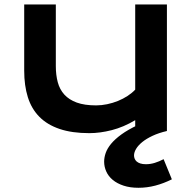

<svg xmlns="http://www.w3.org/2000/svg" viewBox="-20 -597 874 875"><path d="M454.6 139.6Q454.6 120.6 461.7 100.1Q468.8 79.6 486.3 58.3Q503.9 37.1 533.4 15.6Q563 -5.9 607.4 -26.9H692.9L740.7 0Q703.1 8.8 675 22Q647 35.2 628.4 50.3Q609.9 65.4 600.3 81.3Q590.8 97.2 590.8 111.3Q590.8 118.7 593.5 125.7Q596.2 132.8 602.5 138.7Q608.9 144.5 619.4 147.9Q629.9 151.4 645 151.4Q665 151.4 685.1 145.3Q705.1 139.2 725.6 128.4L763.2 220.2Q726.1 238.8 688 248.8Q649.9 258.8 611.3 258.8Q572.3 258.8 543 249Q513.7 239.3 493.9 222.9Q474.1 206.5 464.4 184.8Q454.6 163.1 454.6 139.6ZM90.3 -576.7H234.4V-295.4Q234.4 -255.4 243.2 -222.4Q252 -189.5 273.2 -166Q294.4 -142.6 329.8 -129.6Q365.2 -116.7 418 -116.7Q442.9 -116.7 468.5 -122.1Q494.1 -127.4 517.6 -137Q541 -146.5 561.3 -159.7Q581.5 -172.9 596.2 -188.5V-576.7H740.7V0H596.2V-49.3Q543 -17.6 489.3 -3.9Q435.5 9.8 387.2 9.8Q308.1 9.8 251.7 -9.3Q195.3 -28.3 159.4 -64.7Q123.5 -101.1 106.9 -154.1Q90.3 -207 90.3 -274.9Z"/></svg>

Font: Krona One
Style: Regular
Weight: 400
Version: Version 1.003